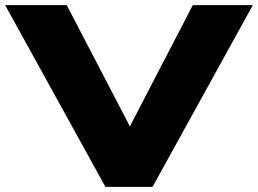

<svg xmlns="http://www.w3.org/2000/svg" viewBox="-43 -725 1001 745"><path d="M366 0 -23 -705H216L480 -198H442L705 -705H938L549 0Z"/></svg>

Font: Nunito Sans 10pt Expanded Black
Style: Regular
Weight: 900
Width: 7
Designer: Vernon Adams
Foundry: Vernon Adams
Version: Version 3.101;gftools[0.9.27]